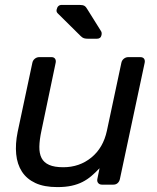

<svg xmlns="http://www.w3.org/2000/svg" viewBox="-20 -753 642 783"><path d="M52 -215 112 -497Q114 -507 122 -513.5Q130 -520 140 -520H190Q200 -520 204.5 -513.5Q209 -507 207 -497L149 -220Q141 -183 140.5 -155Q140 -127 149.5 -108.5Q159 -90 180.5 -80.5Q202 -71 238 -71Q304 -71 352.5 -110.5Q401 -150 416 -220L475 -497Q477 -507 485 -513.5Q493 -520 503 -520H552Q563 -520 567.5 -513.5Q572 -507 570 -497L469 -23Q467 -13 460 -6.5Q453 0 442 0H396Q386 0 380.5 -6.5Q375 -13 377 -23L386 -67Q369 -49 352.5 -35Q336 -21 316.5 -11Q297 -1 272 4.5Q247 10 214 10Q160 10 124.5 -6.5Q89 -23 69.5 -53Q50 -83 46 -124.5Q42 -166 52 -215ZM211 -714Q215 -733 232 -733H304Q318 -733 324.5 -729Q331 -725 337 -714L392 -626Q396 -620 394 -610Q391 -595 375 -595H340Q329 -595 322.5 -597Q316 -599 309 -606L215 -699Q209 -705 211 -714Z"/></svg>

Font: SVN-Rubik
Style: Italic
Weight: 400
Italic angle: -12°
Designer: Hubert and Fischer
Foundry: Hubert & Fischer
Version: Version 2.101; ttfautohint (v1.8.3)